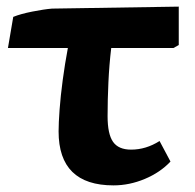

<svg xmlns="http://www.w3.org/2000/svg" viewBox="-20 -546 590 580"><path d="M323 14Q157 14 157 -149Q157 -174 160 -215Q163 -256 169.5 -304.5Q176 -353 185 -401H4L20 -495Q42 -504 77.5 -511Q113 -518 137 -520L520 -526V-410L504 -401H316Q310 -351 307.5 -297.5Q305 -244 305 -195Q305 -141 321.5 -117.5Q338 -94 376 -94Q421 -94 462 -120L495 -58Q464 -25 417.5 -5.5Q371 14 323 14Z"/></svg>

Font: Literata
Style: Bold
Weight: 700
Designer: Latin by Veronika Burian and Jose Scaglione. Greek by Irene Vlachou. Cyrillic by Vera Evstafieva.
Foundry: TypeTogether
Version: Version 3.103; ttfautohint (v1.8.4.7-5d5b);gftools[0.9.29]